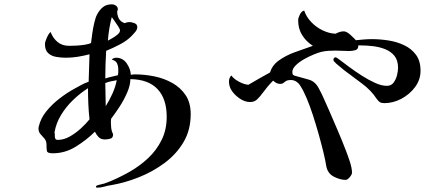

<svg xmlns="http://www.w3.org/2000/svg" viewBox="-20 -788 2040 888"><path d="M394 -236Q390 -272 388.5 -308Q387 -344 387 -380Q352 -358 319 -326.5Q286 -295 262.5 -256.5Q239 -218 232 -175Q234 -171 233.5 -162.5Q233 -154 235.5 -147.5Q238 -141 247 -141Q275 -141 302.5 -156.5Q330 -172 354 -194Q378 -216 394 -236ZM520 -417Q507 -415 493.5 -412Q480 -409 467 -404Q467 -377 468 -350Q469 -323 469 -297Q486 -324 500 -355Q514 -386 520 -417ZM535 -647Q535 -653 527 -665.5Q519 -678 510 -690.5Q501 -703 497 -709Q483 -655 479 -600Q486 -604 499.5 -611.5Q513 -619 524 -628.5Q535 -638 535 -647ZM862 -260Q862 -187 829 -131Q796 -75 741.5 -34.5Q687 6 623 31.5Q559 57 496 68Q480 70 463 75Q446 80 429 80Q424 80 424 75Q424 71 432 68.5Q440 66 449.5 64Q459 62 462 61Q491 51 519.5 37.5Q548 24 575 9Q625 -19 664.5 -56Q704 -93 727.5 -140.5Q751 -188 751 -248Q751 -331 708.5 -376Q666 -421 583 -422Q583 -394 568 -359.5Q553 -325 532 -293Q511 -261 494 -239Q493 -235 493 -229.5Q493 -224 493 -219Q493 -209 494 -199Q495 -189 498 -179Q499 -177 501 -172.5Q503 -168 503 -166Q503 -150 490 -146.5Q477 -143 465 -143Q447 -143 436.5 -153.5Q426 -164 419 -179Q381 -141 331 -110Q281 -79 224 -79Q199 -79 197 -89.5Q195 -100 195 -119Q195 -136 186 -146.5Q177 -157 167.5 -167.5Q158 -178 158 -194Q158 -199 159 -202Q168 -241 194.5 -273.5Q221 -306 255.5 -332.5Q290 -359 323 -377Q340 -386 356 -395Q372 -404 390 -410Q391 -442 392 -473.5Q393 -505 394 -537Q368 -530 340 -525.5Q312 -521 284 -521Q262 -521 239.5 -525Q217 -529 202.5 -542.5Q188 -556 188 -584Q188 -595 197 -614.5Q206 -634 214 -640Q225 -611 246.5 -593.5Q268 -576 300 -576Q313 -576 332.5 -577Q352 -578 371.5 -581Q391 -584 401 -589Q403 -605 406.5 -631Q410 -657 416 -682.5Q422 -708 429 -721Q440 -742 456 -755Q472 -768 497 -768Q507 -768 516 -762Q525 -756 525 -745Q525 -741 522 -736Q522 -717 529.5 -702.5Q537 -688 556 -681Q561 -683 567 -684.5Q573 -686 578 -686Q588 -686 601.5 -681Q615 -676 615 -663Q615 -652 606.5 -641.5Q598 -631 590 -623Q568 -600 534.5 -582.5Q501 -565 471 -553Q469 -521 468 -489Q467 -457 467 -425Q481 -430 495.5 -433Q510 -436 525 -440Q527 -447 527 -453.5Q527 -460 527 -467Q527 -483 521 -495.5Q515 -508 497 -512Q504 -521 517 -521Q548 -521 566 -495Q584 -469 585 -442Q590 -443 595 -443.5Q600 -444 604 -444Q648 -444 693 -435Q738 -426 776.5 -404.5Q815 -383 838.5 -348Q862 -313 862 -260Z M1925 -461Q1925 -419 1899.5 -385Q1874 -351 1836 -331Q1798 -311 1758 -311Q1744 -311 1737 -315.5Q1730 -320 1722 -331Q1697 -370 1653 -402.5Q1609 -435 1572 -463Q1561 -473 1548 -483Q1535 -493 1525 -504Q1522 -507 1522 -512Q1522 -516 1525 -519.5Q1528 -523 1532 -523Q1536 -523 1553.5 -509.5Q1571 -496 1597.5 -476.5Q1624 -457 1654.5 -437.5Q1685 -418 1715 -404.5Q1745 -391 1769 -391Q1789 -391 1800 -405.5Q1811 -420 1816 -439.5Q1821 -459 1821 -474Q1821 -509 1804.5 -529.5Q1788 -550 1761.5 -560.5Q1735 -571 1705 -574.5Q1675 -578 1648 -578Q1645 -578 1642.5 -578Q1640 -578 1637 -578Q1638 -560 1623.5 -556Q1609 -552 1595 -552Q1579 -552 1563.5 -553Q1548 -554 1532 -554Q1516 -554 1499.5 -553Q1483 -552 1466 -548Q1453 -545 1431 -536Q1409 -527 1386 -514Q1363 -501 1347.5 -485.5Q1332 -470 1332 -455Q1332 -445 1336 -441.5Q1340 -438 1350 -436Q1380 -428 1409 -419.5Q1438 -411 1454 -380Q1468 -355 1479.5 -328Q1491 -301 1503 -275Q1523 -229 1542.5 -183.5Q1562 -138 1580 -91Q1588 -71 1598 -40.5Q1608 -10 1608 11Q1608 19 1597.5 31.5Q1587 44 1578 44Q1564 44 1549.5 39.5Q1535 35 1522 28Q1495 13 1489 -20Q1485 -46 1475.5 -85Q1466 -124 1453.5 -168.5Q1441 -213 1427 -256Q1413 -299 1398 -334.5Q1383 -370 1369 -391Q1362 -403 1350.5 -410.5Q1339 -418 1325 -418Q1311 -418 1303.5 -413.5Q1296 -409 1291 -404.5Q1286 -400 1276 -400Q1266 -400 1258.5 -404Q1251 -408 1243 -415Q1230 -402 1217.5 -387Q1205 -372 1194 -357Q1184 -343 1170.5 -329.5Q1157 -316 1137 -316Q1111 -316 1085.5 -334.5Q1060 -353 1048 -375Q1039 -392 1039 -411Q1039 -428 1050 -439Q1061 -423 1085.5 -410Q1110 -397 1129 -396Q1154 -411 1179 -425Q1204 -439 1229 -453Q1238 -484 1265 -505Q1300 -531 1343.5 -546.5Q1387 -562 1427 -576Q1396 -596 1377.5 -625.5Q1359 -655 1359 -694Q1359 -705 1367 -721Q1375 -737 1387 -739Q1396 -711 1419 -686.5Q1442 -662 1472.5 -647.5Q1503 -633 1532 -632Q1541 -637 1550.5 -640Q1560 -643 1570 -643Q1583 -643 1600.5 -627Q1618 -611 1626 -602Q1645 -604 1663.5 -605.5Q1682 -607 1701 -607Q1737 -607 1776 -601Q1815 -595 1849 -579Q1883 -563 1904 -534.5Q1925 -506 1925 -461Z"/></svg>

Font: Kaisei HarunoUmi
Style: Regular
Weight: 400
Designer: Font-Kai, 金井和夫
Foundry: KAZUO KANAI
Version: Version 5.003